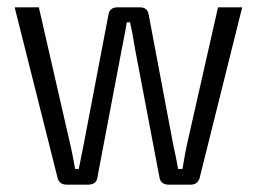

<svg xmlns="http://www.w3.org/2000/svg" viewBox="-20 -504 702 524"><path d="M641 -484 525 -19Q520 0 500 0H441Q418 0 415 -21L349 -368Q341 -418 335 -443H326Q322 -418 312 -368L246 -21Q244 0 220 0H162Q142 0 137 -19L20 -484H86L171 -113Q174 -101 178.5 -78Q183 -55 185 -43H195Q206 -96 209 -113L276 -464Q279 -484 301 -484H362Q383 -484 386 -463L452 -113Q462 -67 466 -43H478Q487 -97 491 -113L575 -484Z"/></svg>

Font: exo2condensed_l
Style: Regular
Weight: 300
Width: 3
Designer: Natanael Gama
Version: Version 1.001;PS 001.001;hotconv 1.0.70;makeotf.lib2.5.58329